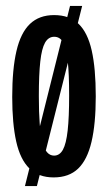

<svg xmlns="http://www.w3.org/2000/svg" viewBox="-20 -589 365 649"><path d="M64.3 40 216.7 -569H257.7L104.7 40ZM161.3 10.7Q110.3 10.7 79.3 -19.7Q48.3 -50 34.8 -110.7Q21.3 -171.3 21.3 -261.3Q21.3 -355.3 35.7 -416.8Q50 -478.3 81.3 -508.2Q112.7 -538 162.7 -538Q214.7 -538 245.5 -508.5Q276.3 -479 290 -418.3Q303.7 -357.7 303.7 -263.3Q303.7 -170.3 289.3 -109.5Q275 -48.7 244 -19Q213 10.7 161.3 10.7ZM162.7 -63Q181.7 -63 192.7 -83Q203.7 -103 208.7 -147.7Q213.7 -192.3 213.7 -266.7Q213.7 -339 209 -382.3Q204.3 -425.7 193.7 -445.2Q183 -464.7 163.3 -464.7Q143.7 -464.7 132.3 -444.8Q121 -425 116.2 -381.2Q111.3 -337.3 111.3 -264Q111.3 -154.3 123.2 -108.7Q135 -63 162.7 -63Z"/></svg>

Font: Bricolage Grotesque 96pt ExtraBold Condensed
Style: Regular
Weight: 800
Width: 3
Version: Version 1.001;gftools[0.9.33.dev8+g029e19f]